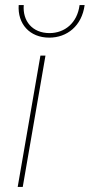

<svg xmlns="http://www.w3.org/2000/svg" viewBox="-20 -740 355 760"><path d="M50 0H70L160 -520H140ZM175 -591C245 -591 304 -637 315 -720H295C286 -649 236 -609 176 -609C108 -609 69 -657 74 -720H54C49 -646 97 -591 175 -591Z"/></svg>

Font: Fixel Display Thin
Style: Italic
Weight: 100
Italic angle: -10°
Designer: AlfaBravo + MacPaw
Foundry: Kyrylo Tkachov, Marchela Mozhyna, Serhii Makarenko, Maria Weinstein, Zakhar Kryvoshyya
Version: Version 1.210;Glyphs 3.2 (3217)